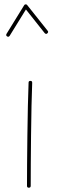

<svg xmlns="http://www.w3.org/2000/svg" viewBox="-20 -854 272 882"><path d="M120.1 -482.4C114.3 -482.4 111.3 -480 111.3 -474.6C106.4 -361.3 104 -101.1 104 0C104 5.4 106.9 8.3 112.3 8.3C118.2 8.3 121.1 5.4 121.1 0C121.1 -101.1 123 -361.3 127.9 -473.6C127.9 -479.5 125.5 -482.4 120.1 -482.4ZM12.7 -686.5C14.6 -685.5 16.1 -685.1 17.6 -685.1C20 -685.1 22.5 -686.5 24.4 -689.5L99.1 -810.5L185.1 -702.1C187.5 -699.7 189.5 -698.2 191.9 -698.2C193.4 -698.2 195.3 -699.2 197.3 -700.7C199.7 -703.1 201.2 -705.1 201.2 -707.5C201.2 -709 200.2 -710.9 198.7 -712.9L105 -830.6C102.5 -834.5 97.7 -834 97.2 -834C94.7 -834 92.3 -832.5 90.8 -829.6L9.8 -698.2C8.8 -696.3 8.3 -694.8 8.3 -693.4C8.3 -690.9 9.8 -688.5 12.7 -686.5Z"/></svg>

Font: Mikhak Thin
Style: Regular
Weight: 100
Designer: Amin Abedi
Version: Version 3.2